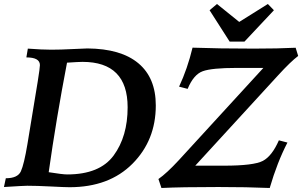

<svg xmlns="http://www.w3.org/2000/svg" viewBox="-34 -937 1530 962"><path d="M314.5 1Q290.5 1 219.7 -2.7Q148.9 -6.3 102.5 -6.3Q86.4 -6.3 -14.2 0L-4.9 -43.9Q54.7 -43.9 70.6 -78.6Q86.4 -113.3 103.5 -215.3L155.3 -530.3Q166 -597.7 166 -610.8Q166 -649.4 98.1 -649.4L105.5 -693.4Q177.2 -688 222.7 -688Q269.5 -688 330.3 -691.2Q391.1 -694.3 404.3 -694.3Q572.3 -692.9 659.4 -619.9Q746.6 -546.9 746.6 -408.7Q746.6 -233.9 629.6 -116.5Q512.7 1 314.5 1ZM302.7 -63Q465.8 -63 535.6 -158.2Q605.5 -253.4 605.5 -399.4Q605.5 -627 379.4 -627Q361.3 -627 301.8 -623Q247.6 -340.3 210 -74.2Q279.8 -63 302.7 -63ZM1317.4 4.9Q1203.6 0 1060.1 0Q873.5 0 774.9 4.9L759.8 -40Q801.3 -68.8 862.3 -134.8L1285.6 -596.7H1151.4Q1027.3 -596.7 981.7 -580.1Q936 -563.5 906.2 -491.7L863.3 -502.9Q905.3 -592.8 930.7 -698.2Q1063 -693.4 1237.8 -693.4Q1360.8 -693.4 1447.3 -697.8L1460 -656.7Q1422.9 -628.9 1359.9 -560.1L944.3 -106.9H1088.4Q1237.3 -106.9 1283 -130.9Q1328.6 -154.8 1363.3 -233.9L1406.2 -222.7Q1355 -124 1317.4 4.9ZM1190.9 -728.5H1116.7L1016.1 -885.7L1053.2 -917L1164.6 -827.1L1308.1 -917L1338.4 -885.7Z"/></svg>

Font: Kelvinch
Style: Bold Italic
Weight: 700
Italic angle: -10°
Designer: Paul James Miller
Foundry: High-Logic / Made with FontCreator
Version: Version 3.30 September 23, 2016